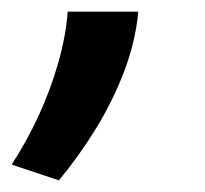

<svg xmlns="http://www.w3.org/2000/svg" viewBox="-77 -148 352 329"><path d="M24 161 -57 134Q-31 94 -10.5 49.5Q10 5 23 -41Q36 -87 39 -128H160Q155 -76 135.5 -25Q116 26 87 73Q58 120 24 161Z"/></svg>

Font: Ubuntu Sans SemiBold
Style: Italic
Weight: 600
Italic angle: -13.5°
Designer: Dalton Maag Ltd
Foundry: Dalton Maag Ltd
Version: Version 1.006